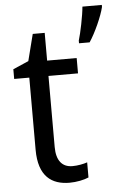

<svg xmlns="http://www.w3.org/2000/svg" viewBox="-54 -799 539 848"><g transform="rotate(-5 215.0 -375.0)"><path d="M430 -751V-760H344C341 -721 325 -644 315 -612V-600H362C389 -640 421 -712 430 -751ZM239 -62C194 -62 168 -92 168 -153V-468H299V-536H168V-659H115L85 -541L16 -511V-468H83V-148C83 -30 141 10 220 10C251 10 285 3 305 -6V-73C288 -67 262 -62 239 -62Z"/></g></svg>

Font: Noto Sans Arabic SemCond
Style: Regular
Weight: 400
Width: 4
Designer: Monotype Design Team, Nadine Chahine, Nizar Qandah and Khaled Hosny
Foundry: Monotype Imaging Inc.
Version: Version 2.012